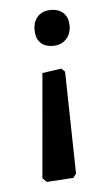

<svg xmlns="http://www.w3.org/2000/svg" viewBox="-42 -384 268 529"><g transform="rotate(-5 92.0 -119.5)"><path d="M80.4 -184.1 133.6 -191.6 143 -182.2 148.6 100 140.2 111.2 66.4 115.9 55.1 104.7ZM166.4 -307.5Q166.4 -285 152.8 -270.6Q139.3 -256.1 116.4 -256.1Q93.5 -256.1 81.3 -268.7Q69.2 -281.3 69.2 -304.2Q69.2 -327.1 82.2 -341.1Q95.3 -355.1 118.2 -355.1Q141.1 -355.1 153.7 -342.5Q166.4 -329.9 166.4 -307.5Z"/></g></svg>

Font: Gurajada
Style: Regular
Weight: 400
Designer: Purushoth Kumar Guthula
Foundry: SiliconAndhra, USA.
Version: Version 1.0.3; ttfautohint (v1.2.42-39fb)